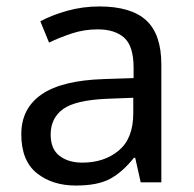

<svg xmlns="http://www.w3.org/2000/svg" viewBox="-20 -565 601 595"><path d="M288 -545Q386 -545 433 -502Q480 -459 480 -365V0H416L399 -76H395Q360 -32 321.5 -11Q283 10 215 10Q142 10 94 -28.5Q46 -67 46 -149Q46 -229 109 -272.5Q172 -316 303 -320L394 -323V-355Q394 -422 365 -448Q336 -474 283 -474Q241 -474 203 -461.5Q165 -449 132 -433L105 -499Q140 -518 188 -531.5Q236 -545 288 -545ZM314 -259Q214 -255 175.5 -227Q137 -199 137 -148Q137 -103 164.5 -82Q192 -61 235 -61Q303 -61 348 -98.5Q393 -136 393 -214V-262Z"/></svg>

Font: Noto Sans Inscriptional Pahlavi
Style: Regular
Weight: 400
Designer: Monotype Design Team
Foundry: Monotype Imaging Inc.
Version: Version 2.003; ttfautohint (v1.8.4.7-5d5b)